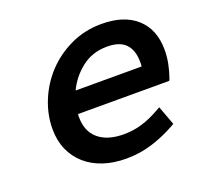

<svg xmlns="http://www.w3.org/2000/svg" viewBox="-97 -615 773 736"><g transform="rotate(-20 290.0 -247.0)"><path d="M206 -300H475Q476 -305 476 -309Q476 -313 476 -318Q476 -366 452 -391.5Q428 -417 376 -417Q316 -417 272.5 -383Q229 -349 206 -300ZM184 -212Q183 -208 183 -201Q183 -141 220 -110Q257 -79 323 -79Q363 -79 398.5 -90Q434 -101 469 -121L485 -130L514 -52L504 -46Q458 -20 407 -4Q356 12 300 12Q249 12 207 -2Q165 -16 135 -42.5Q105 -69 88.5 -106.5Q72 -144 72 -191Q72 -249 95 -305.5Q118 -362 159.5 -406.5Q201 -451 259 -478.5Q317 -506 386 -506Q478 -506 529 -459.5Q580 -413 580 -330Q580 -302 574.5 -274.5Q569 -247 560 -221L556 -212Z"/></g></svg>

Font: Codetta
Style: Bold Italic
Weight: 700
Italic angle: -11°
Designer: Ulrich Proeller
Foundry: PROSA GmbH
Version: Version 2.00;September 29, 2018;FontCreator 11.5.0.2427 64-b